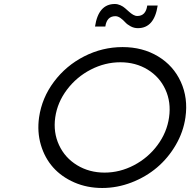

<svg xmlns="http://www.w3.org/2000/svg" viewBox="-20 -938 953 962"><path d="M175.8 -350.1Q189.9 -447.8 250.5 -528.6Q311 -609.4 402.1 -655.8Q493.2 -702.1 594.2 -702.1Q694.8 -702.1 772 -655.5Q849.1 -608.9 886 -527.8Q922.9 -446.8 909.2 -350.1Q898.9 -277.3 860.8 -211.9Q822.8 -146.5 767.1 -99.1Q711.4 -51.8 639.4 -23.9Q567.4 3.9 492.2 3.9Q416.5 3.9 352.5 -23.9Q288.6 -51.8 246.3 -99.1Q204.1 -146.5 184.8 -211.9Q165.5 -277.3 175.8 -350.1ZM315.7 -489Q267.6 -425.3 256.8 -350.1Q246.1 -274.9 275.9 -210.9Q305.7 -147 366.5 -110.1Q427.2 -73.2 503.9 -73.2Q580.6 -73.2 651.1 -110.1Q721.7 -147 769 -210.7Q816.4 -274.4 827.1 -350.1Q837.9 -425.8 808.8 -489.3Q779.8 -552.7 719.7 -589.4Q659.7 -626 583 -626Q506.3 -626 435.1 -589.4Q363.8 -552.7 315.7 -489ZM456.1 -805.2Q473.1 -918 555.2 -918Q569.3 -918 583 -911.9Q596.7 -905.8 606.9 -896.7Q617.2 -887.7 627 -878.9Q636.7 -870.1 647.2 -864Q657.7 -857.9 668 -857.9Q710.4 -857.9 717.8 -910.2H770Q752.9 -796.9 670.9 -796.9Q651.4 -796.9 634.3 -806.2Q617.2 -815.4 606.9 -826.9Q596.7 -838.4 583.7 -847.7Q570.8 -856.9 558.1 -856.9Q515.1 -856.9 507.8 -805.2Z"/></svg>

Font: Trueno Light
Style: Italic
Weight: 300
Designer: Julieta Ulanovsky
Foundry: Julieta Ulanovsky
Version: Version 3.001b | FøM Fix